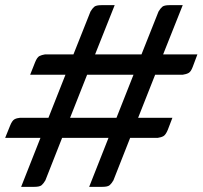

<svg xmlns="http://www.w3.org/2000/svg" viewBox="-20 -685 786 745"><path d="M425 -665 349 -474H529L595 -640Q602 -652 609.5 -658.5Q617 -665 638 -665H689L613 -474H746L728 -426Q721 -407 712 -402Q703 -397 689 -395H582L516 -228H649L631 -181Q623 -162 614.5 -157Q606 -152 592 -150H485L420 15Q413 27 405.5 33.5Q398 40 377 40H326L401 -150H221L156 15Q149 27 141.5 33.5Q134 40 113 40H62L137 -150H0L19 -197Q27 -217 36 -222Q45 -227 58 -228H168L234 -395H97L116 -443Q124 -463 133 -467.5Q142 -472 155 -474H265L331 -640Q338 -652 345.5 -658.5Q353 -665 374 -665ZM318 -395 252 -228H432L498 -395Z"/></svg>

Font: Faster One
Style: Regular
Weight: 400
Designer: Eduardo Rodriguez Tunni
Foundry: Eduardo Rodriguez Tunni
Version: Version 1.003; ttfautohint (v1.8.4.7-5d5b);gftools[0.9.23]